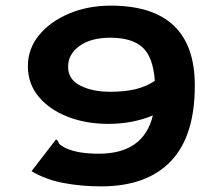

<svg xmlns="http://www.w3.org/2000/svg" viewBox="-20 -651 790 682"><path d="M339 11Q269 11 205.5 -1Q142 -13 92 -43L173 -148L179 -156L186 -150Q188 -142 193 -137.5Q198 -133 213 -125Q238 -114 267 -109.5Q296 -105 331 -105Q490 -105 523 -241Q490 -227 450 -219Q410 -211 364 -211Q285 -211 220 -236.5Q155 -262 117 -308Q79 -354 79 -416Q79 -478 119 -526.5Q159 -575 226 -603Q293 -631 373 -631Q672 -631 672 -347Q672 -167 586.5 -78Q501 11 339 11ZM222 -413Q222 -369 265 -347Q308 -325 372 -325Q422 -325 460.5 -334Q499 -343 530 -364Q524 -448 486.5 -482.5Q449 -517 372 -517Q302 -517 261.5 -487Q221 -457 222 -413Z"/></svg>

Font: Inconsolata ExtraExpanded Black
Style: Regular
Weight: 900
Width: 8
Monospace: yes
Designer: Raph Levien, Cyreal, Brenton Simpson
Foundry: Raph Levien, Cyreal, Google
Version: Version 3.001; ttfautohint (v1.8.2.53-6de2)